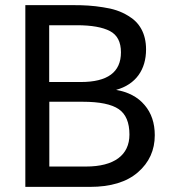

<svg xmlns="http://www.w3.org/2000/svg" viewBox="-20 -731 702 751"><path d="M172.4 -632.3H280.3C338.4 -632.3 381.3 -624.5 410.2 -609.4C439 -594.2 453.1 -566.4 453.1 -526.4C453.1 -448.7 400.9 -410.2 295.9 -410.2H172.4ZM172.9 -333H303.7C369.6 -333 416.5 -323.2 444.3 -304.2C472.2 -285.2 486.3 -252 486.3 -204.6C486.3 -124 426.3 -79.6 316.4 -79.6H172.9ZM331.5 0C413.1 0 475.6 -19 519.5 -57.1C563.5 -95.2 585.4 -143.6 585.4 -202.1C585.4 -249.5 572.3 -289.1 545.4 -320.3C519 -351.6 481.9 -371.1 434.1 -379.4C511.7 -400.9 551.3 -459 551.3 -537.6C551.3 -601.6 524.4 -644 481.9 -668.9C452.6 -687 422.4 -696.8 382.8 -702.6C343.3 -709 309.6 -710.9 267.1 -710.9H79.1V0Z"/></svg>

Font: Ride
Style: Regular
Weight: 400
Version: Version 3.000